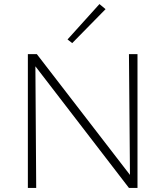

<svg xmlns="http://www.w3.org/2000/svg" viewBox="-20 -924 813 944"><path d="M499 -879 335 -712 312 -730 469 -904ZM614 -658H656V0H614L154 -598L158 0H117V-658H161L619 -64Z"/></svg>

Font: EauTestInfant Light
Style: Regular
Weight: 300
Designer: Christian Thalmann (Catharsis Fonts)
Version: Version 0.001;PS 000.001;hotconv 1.0.88;makeotf.lib2.5.64775